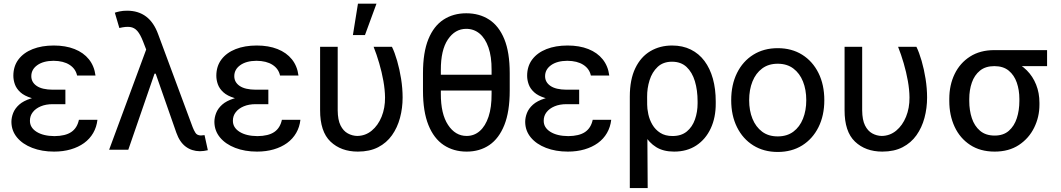

<svg xmlns="http://www.w3.org/2000/svg" viewBox="-20 -794 5623 1018"><path d="M247.1 -284.7H326.7V-241.7H259.8Q223.1 -241.7 196 -230.2Q168.9 -218.8 153.8 -199.2Q138.7 -179.7 138.7 -154.3Q138.2 -117.7 173.8 -95.2Q209.5 -72.8 268.6 -72.3Q326.7 -72.8 357.9 -94Q389.2 -115.2 398.4 -158.7H496.6Q492.2 -120.1 474.1 -88.9Q456.1 -57.6 425.8 -35.6Q395.5 -13.7 355.2 -2Q314.9 9.8 266.6 9.8Q202.1 9.8 150.9 -10Q99.6 -29.8 70.3 -65.2Q41 -100.6 40.5 -147.5Q40.5 -170.9 49.8 -194.8Q59.1 -218.8 81.5 -239Q104 -259.3 144.5 -272Q185.1 -284.7 247.1 -284.7ZM326.7 -262.2H247.1Q186.5 -262.2 147.7 -273.9Q108.9 -285.6 87.9 -304.9Q66.9 -324.2 58.8 -347.2Q50.8 -370.1 50.8 -392.1Q50.8 -442.9 77.9 -478.8Q105 -514.6 153.3 -533.7Q201.7 -552.7 265.1 -552.7Q327.6 -552.7 375.2 -533.9Q422.9 -515.1 451.4 -479.5Q480 -443.8 486.3 -393.6H388.7Q380.9 -429.7 348.6 -450.4Q316.4 -471.2 263.7 -471.7Q209.5 -471.2 177.7 -448.5Q146 -425.8 146 -390.1Q146 -357.9 174.6 -338.4Q203.1 -318.8 259.8 -318.4H326.7Z M1039.6 7.8Q996.6 7.3 964.6 -16.6Q932.6 -40.5 915 -90.3L790.5 -446.3L759.3 -520.5L738.3 -574.7Q724.1 -611.3 708.3 -629.6Q692.4 -647.9 669.7 -650.9Q647 -653.8 612.8 -645.5L588.9 -726.6Q597.2 -730 614.5 -733.6Q631.8 -737.3 653.8 -737.3Q713.4 -737.3 754.6 -706.3Q795.9 -675.3 818.8 -611.8L1001.5 -119.6Q1007.8 -103 1016.4 -89.6Q1024.9 -76.2 1045.4 -75.7Q1056.6 -76.7 1064.5 -77.6L1082 2.4Q1071.8 4.9 1060.8 6.3Q1049.8 7.8 1039.6 7.8ZM558.6 0 772 -577.1 816.4 -403.3H799.3L660.2 0Z M1323.2 -284.7H1402.8V-241.7H1335.9Q1299.3 -241.7 1272.2 -230.2Q1245.1 -218.8 1230 -199.2Q1214.8 -179.7 1214.8 -154.3Q1214.4 -117.7 1250 -95.2Q1285.6 -72.8 1344.7 -72.3Q1402.8 -72.8 1434.1 -94Q1465.3 -115.2 1474.6 -158.7H1572.8Q1568.4 -120.1 1550.3 -88.9Q1532.2 -57.6 1502 -35.6Q1471.7 -13.7 1431.4 -2Q1391.1 9.8 1342.8 9.8Q1278.3 9.8 1227.1 -10Q1175.8 -29.8 1146.5 -65.2Q1117.2 -100.6 1116.7 -147.5Q1116.7 -170.9 1126 -194.8Q1135.3 -218.8 1157.7 -239Q1180.2 -259.3 1220.7 -272Q1261.2 -284.7 1323.2 -284.7ZM1402.8 -262.2H1323.2Q1262.7 -262.2 1223.9 -273.9Q1185.1 -285.6 1164.1 -304.9Q1143.1 -324.2 1135 -347.2Q1127 -370.1 1127 -392.1Q1127 -442.9 1154.1 -478.8Q1181.2 -514.6 1229.5 -533.7Q1277.8 -552.7 1341.3 -552.7Q1403.8 -552.7 1451.4 -533.9Q1499 -515.1 1527.6 -479.5Q1556.2 -443.8 1562.5 -393.6H1464.8Q1457 -429.7 1424.8 -450.4Q1392.6 -471.2 1339.8 -471.7Q1285.6 -471.2 1253.9 -448.5Q1222.2 -425.8 1222.2 -390.1Q1222.2 -357.9 1250.7 -338.4Q1279.3 -318.8 1335.9 -318.4H1402.8Z M1677.2 -545.9H1770.5V-208.5Q1771 -158.2 1785.6 -128.9Q1800.3 -99.6 1824 -86.7Q1847.7 -73.7 1874 -73.2Q1917.5 -73.7 1950.9 -101.3Q1984.4 -128.9 2003.2 -175Q2022 -221.2 2021.5 -277.3Q2021 -318.4 2012.7 -365Q2004.4 -411.6 1990.7 -458.5Q1977.1 -505.4 1960.9 -545.9H2058.1Q2072.8 -516.1 2085.7 -471.4Q2098.6 -426.8 2106.7 -376Q2114.7 -325.2 2114.7 -277.3Q2114.7 -220.7 2100.8 -168.9Q2086.9 -117.2 2058.3 -76.9Q2029.8 -36.6 1984.9 -13.4Q1939.9 9.8 1877.4 9.8Q1788.1 9.8 1732.4 -43.2Q1676.8 -96.2 1677.2 -210.4ZM1851.1 -607.9 1877.9 -774.4H1976.1L1915 -607.9Z M2628.9 -397.9V-314H2279.8V-397.9ZM2682.6 -406.2V-313Q2682.6 -202.6 2654.1 -131.1Q2625.5 -59.6 2574.5 -24.9Q2523.4 9.8 2454.1 9.8Q2384.8 9.8 2332.5 -24.9Q2280.3 -59.6 2251.5 -131.1Q2222.7 -202.6 2222.7 -313V-406.2Q2222.7 -516.1 2251.2 -586.2Q2279.8 -656.2 2331.5 -689.9Q2383.3 -723.6 2452.1 -723.6Q2522 -723.6 2573.7 -689.9Q2625.5 -656.2 2654.1 -586.2Q2682.6 -516.1 2682.6 -406.2ZM2586.4 -296.9V-422.9Q2586.9 -493.7 2569.8 -542.5Q2552.7 -591.3 2522.5 -616.2Q2492.2 -641.1 2452.1 -641.1Q2392.6 -641.1 2354.7 -584.7Q2316.9 -528.3 2317.4 -422.9V-296.9Q2316.9 -190.4 2355.5 -131.8Q2394 -73.2 2454.1 -73.2Q2494.1 -73.2 2523.9 -99.4Q2553.7 -125.5 2570.3 -175.3Q2586.9 -225.1 2586.4 -296.9Z M2971.2 -284.7H3050.8V-241.7H2983.9Q2947.3 -241.7 2920.2 -230.2Q2893.1 -218.8 2877.9 -199.2Q2862.8 -179.7 2862.8 -154.3Q2862.3 -117.7 2897.9 -95.2Q2933.6 -72.8 2992.7 -72.3Q3050.8 -72.8 3082 -94Q3113.3 -115.2 3122.6 -158.7H3220.7Q3216.3 -120.1 3198.2 -88.9Q3180.2 -57.6 3149.9 -35.6Q3119.6 -13.7 3079.3 -2Q3039.1 9.8 2990.7 9.8Q2926.3 9.8 2875 -10Q2823.7 -29.8 2794.4 -65.2Q2765.1 -100.6 2764.6 -147.5Q2764.6 -170.9 2773.9 -194.8Q2783.2 -218.8 2805.7 -239Q2828.1 -259.3 2868.7 -272Q2909.2 -284.7 2971.2 -284.7ZM3050.8 -262.2H2971.2Q2910.6 -262.2 2871.8 -273.9Q2833 -285.6 2812 -304.9Q2791 -324.2 2783 -347.2Q2774.9 -370.1 2774.9 -392.1Q2774.9 -442.9 2802 -478.8Q2829.1 -514.6 2877.4 -533.7Q2925.8 -552.7 2989.3 -552.7Q3051.8 -552.7 3099.4 -533.9Q3147 -515.1 3175.5 -479.5Q3204.1 -443.8 3210.4 -393.6H3112.8Q3105 -429.7 3072.8 -450.4Q3040.5 -471.2 2987.8 -471.7Q2933.6 -471.2 2901.9 -448.5Q2870.1 -425.8 2870.1 -390.1Q2870.1 -357.9 2898.7 -338.4Q2927.2 -318.8 2983.9 -318.4H3050.8Z M3319.3 203.1V-281.7Q3319.3 -372.1 3348.4 -432.4Q3377.4 -492.7 3428.2 -522.7Q3479 -552.7 3543.5 -552.7Q3599.6 -552.7 3642.8 -531.2Q3686 -509.8 3715.3 -470.5Q3744.6 -431.2 3759.8 -376.7Q3774.9 -322.3 3774.9 -255.9V-246.1Q3775.4 -171.4 3748.5 -113.5Q3721.7 -55.7 3672.1 -22.9Q3622.6 9.8 3554.2 9.8Q3497.6 9.8 3459.5 -13.7Q3421.4 -37.1 3396.5 -80.1Q3371.6 -123 3353.5 -181.2L3411.1 -243.2Q3411.1 -217.8 3417.5 -188.2Q3423.8 -158.7 3439.2 -132.6Q3454.6 -106.4 3480.7 -89.6Q3506.8 -72.8 3545.9 -72.8Q3592.3 -72.8 3621.6 -96.9Q3650.9 -121.1 3664.8 -160.9Q3678.7 -200.7 3678.7 -246.1V-255.9Q3678.7 -315.9 3664.3 -363.5Q3649.9 -411.1 3620.1 -439Q3590.3 -466.8 3543 -466.8Q3496.1 -466.8 3466.8 -439.2Q3437.5 -411.6 3424.1 -368.7Q3410.6 -325.7 3411.1 -280.3L3414.1 203.1Z M4103.5 11.7Q4029.8 11.7 3974.1 -22.9Q3918.5 -57.6 3887.7 -119.6Q3856.9 -181.6 3856.9 -262.7Q3856.9 -344.7 3887.7 -407Q3918.5 -469.2 3974.1 -503.9Q4029.8 -538.6 4103.5 -538.6Q4177.7 -538.6 4233.2 -503.9Q4288.6 -469.2 4319.6 -407Q4350.6 -344.7 4350.6 -262.7Q4350.6 -181.6 4319.6 -119.6Q4288.6 -57.6 4233.2 -22.9Q4177.7 11.7 4103.5 11.7ZM4103.5 -70.8Q4152.8 -70.8 4186.5 -95.9Q4220.2 -121.1 4237.5 -164.6Q4254.9 -208 4254.9 -262.7Q4254.9 -318.4 4237.5 -361.8Q4220.2 -405.3 4186.5 -430.7Q4152.8 -456.1 4103.5 -456.1Q4054.7 -456.1 4021 -430.9Q3987.3 -405.8 3969.7 -362.1Q3952.1 -318.4 3952.1 -262.7Q3952.1 -207.5 3969.7 -164.3Q3987.3 -121.1 4020.8 -95.9Q4054.2 -70.8 4103.5 -70.8Z M4458 -545.9H4551.3V-208.5Q4551.8 -158.2 4566.4 -128.9Q4581.1 -99.6 4604.7 -86.7Q4628.4 -73.7 4654.8 -73.2Q4698.2 -73.7 4731.7 -101.3Q4765.1 -128.9 4783.9 -175Q4802.7 -221.2 4802.2 -277.3Q4801.8 -318.4 4793.5 -365Q4785.2 -411.6 4771.5 -458.5Q4757.8 -505.4 4741.7 -545.9H4838.9Q4853.5 -516.1 4866.5 -471.4Q4879.4 -426.8 4887.5 -376Q4895.5 -325.2 4895.5 -277.3Q4895.5 -220.7 4881.6 -168.9Q4867.7 -117.2 4839.1 -76.9Q4810.5 -36.6 4765.6 -13.4Q4720.7 9.8 4658.2 9.8Q4568.8 9.8 4513.2 -43.2Q4457.5 -96.2 4458 -210.4Z M5013.2 -258.8V-269.5Q5013.2 -342.8 5041.5 -401.4Q5069.8 -460 5123.3 -494.1Q5176.8 -528.3 5252 -528.3Q5267.1 -525.9 5279.8 -515.6Q5292.5 -505.4 5308.6 -492.4Q5324.7 -479.5 5349.6 -469.7Q5392.1 -453.1 5424.1 -421.1Q5456.1 -389.2 5473.6 -345.2Q5491.2 -301.3 5491.2 -249V-238.3Q5491.2 -173.8 5463.1 -116.9Q5435.1 -60.1 5382.1 -25.1Q5329.1 9.8 5253.9 9.8Q5177.7 9.8 5123.8 -25.6Q5069.8 -61 5041.5 -121.8Q5013.2 -182.6 5013.2 -258.8ZM5119.1 -269.5V-258.8Q5119.1 -209 5132.8 -167.5Q5146.5 -126 5176.3 -100.6Q5206.1 -75.2 5253.9 -75.2Q5300.3 -75.2 5329.1 -100.6Q5357.9 -126 5371.3 -167.5Q5384.8 -209 5384.8 -258.8V-269.5Q5384.8 -316.4 5371.1 -356Q5357.4 -395.5 5328.4 -419.4Q5299.3 -443.4 5252 -443.4Q5205.1 -443.4 5175.8 -419.4Q5146.5 -395.5 5132.8 -356Q5119.1 -316.4 5119.1 -269.5ZM5531.7 -528.3V-443.4H5252V-528.3Z"/></svg>

Font: Inter Cardless Tabular
Style: Regular
Weight: 400
Designer: Rasmus Andersson
Foundry: rsms
Version: Version 4.000;git-4fc901f